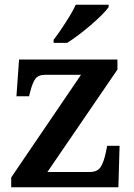

<svg xmlns="http://www.w3.org/2000/svg" viewBox="-20 -786 562 806"><path d="M27 0V-41L320 -472H170Q141 -472 128.5 -455Q116 -438 106 -398L102 -382H49L60 -536H473V-494L179 -64H357Q389 -64 402.5 -85Q416 -106 424 -145L430 -174H482L477 0ZM205 -619Q220 -638 237.5 -664Q255 -690 271.5 -717Q288 -744 298 -766H436V-756Q427 -743 407 -723Q387 -703 361.5 -681Q336 -659 310 -639.5Q284 -620 262 -606H205Z"/></svg>

Font: Noto Serif NP Hmong SemiBold
Style: Regular
Weight: 600
Designer: Dalton Maag Ltd
Foundry: Dalton Maag Ltd
Version: Version 1.001; ttfautohint (v1.8.4.7-5d5b)